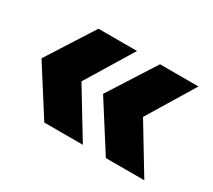

<svg xmlns="http://www.w3.org/2000/svg" viewBox="-85 -612 771 695"><g transform="rotate(30 300.5 -265.0)"><path d="M314.9 -460.9 195.8 -265.1 314.9 -68.8H153.8L28.8 -265.1L153.8 -460.9ZM286.1 -265.1 411.1 -460.9H571.8L453.1 -265.1L571.8 -68.8H411.1Z"/></g></svg>

Font: Human Sans Black
Style: Regular
Weight: 800
Designer: Tim Radville
Foundry: Continuum
Version: Version 1.000;FEAKit 1.0